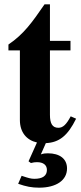

<svg xmlns="http://www.w3.org/2000/svg" viewBox="-20 -650 373 888"><path d="M112 96 123 104C134 101 142 100 151 100C180 100 197 113 197 136C197 163 177 177 139 177C123 177 110 173 86 165L80 163L64 200C101 213 127 218 161 218C240 218 290 184 290 129C290 85 257 59 201 59C189 59 181 60 169 64L192 12C254 9 293 -22 332 -101L307 -112C287 -74 271 -59 250 -59C222 -59 211 -79 211 -119V-417H306V-461H211V-630H186C128 -546 91 -493 19 -444V-417H72V-95C72 -39 102 -2 151 9Z"/></svg>

Font: XITS
Style: Bold
Weight: 700
Designer: MicroPress Inc., with final additions and corrections provided by Coen Hoffman, Elsevier (retired)
Version: Version 1.107